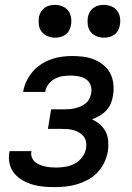

<svg xmlns="http://www.w3.org/2000/svg" viewBox="-20 -757 540 785"><path d="M204 8Q181 8 158 6Q135 4 113 -2.5Q91 -9 72 -20Q53 -31 39 -47.5Q25 -64 19.5 -86.5Q14 -109 18 -132L19 -139H109L108 -136Q106 -124 110.5 -113Q115 -102 123 -95Q131 -88 142 -83.5Q153 -79 164 -76.5Q175 -74 187 -73Q199 -72 212 -72Q230 -72 249.5 -75.5Q269 -79 286.5 -88.5Q304 -98 316.5 -115Q329 -132 332 -151Q334 -164 332 -176.5Q330 -189 322.5 -198.5Q315 -208 304.5 -214.5Q294 -221 282 -224.5Q270 -228 257.5 -229Q245 -230 232 -230H176L189 -310H245Q256 -310 267 -311Q278 -312 289.5 -315Q301 -318 312 -323Q323 -328 332 -336Q341 -344 346 -355Q351 -366 353 -377Q356 -394 350 -409.5Q344 -425 331 -433.5Q318 -442 301.5 -445Q285 -448 268 -448Q252 -448 236 -445.5Q220 -443 204.5 -435Q189 -427 178.5 -413Q168 -399 165 -383V-381H75V-384Q79 -406 89 -426.5Q99 -447 114 -464.5Q129 -482 148.5 -494.5Q168 -507 189 -514.5Q210 -522 231.5 -525Q253 -528 275 -528Q298 -528 321.5 -525Q345 -522 365.5 -513.5Q386 -505 403.5 -490.5Q421 -476 431 -456.5Q441 -437 443.5 -413.5Q446 -390 442 -367Q440 -351 433.5 -335Q427 -319 415 -306Q403 -293 387.5 -284Q372 -275 356 -269Q374 -261 389 -248Q404 -235 412.5 -217.5Q421 -200 422.5 -179.5Q424 -159 421 -138Q417 -115 406.5 -93Q396 -71 379.5 -53Q363 -35 341 -23Q319 -11 296 -4Q273 3 250 5.5Q227 8 204 8ZM405 -603Q389 -603 374.5 -609Q360 -615 350.5 -627Q341 -639 339 -654.5Q337 -670 339 -686Q341 -697 347 -707.5Q353 -718 362.5 -725Q372 -732 383 -734.5Q394 -737 405 -737Q421 -737 435.5 -731Q450 -725 459 -713Q468 -701 470.5 -685.5Q473 -670 470 -654Q468 -643 462.5 -632.5Q457 -622 447 -615Q437 -608 426.5 -605.5Q416 -603 405 -603ZM205 -603Q189 -603 174.5 -609Q160 -615 150.5 -627Q141 -639 139 -654.5Q137 -670 139 -686Q141 -697 147 -707.5Q153 -718 162.5 -725Q172 -732 183 -734.5Q194 -737 205 -737Q221 -737 235.5 -731Q250 -725 259 -713Q268 -701 270.5 -685.5Q273 -670 270 -654Q268 -643 262.5 -632.5Q257 -622 247 -615Q237 -608 226.5 -605.5Q216 -603 205 -603Z"/></svg>

Font: Iosevka Medium
Style: Italic
Weight: 500
Italic angle: -9°
Monospace: yes
Designer: Belleve Invis
Foundry: Belleve Invis
Version: Version 32.5.0; ttfautohint (v1.8.4)